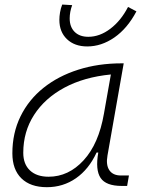

<svg xmlns="http://www.w3.org/2000/svg" viewBox="-20 -795 626 826"><path d="M181.6 10.3Q110.8 10.3 72 -27.8Q33.2 -65.9 33.2 -135.3Q33.2 -223.1 68.4 -294.7Q103.5 -366.2 167 -417Q230.5 -467.8 316.4 -495.1Q402.3 -522.5 503.4 -522.5H512.2L442.4 -126Q435.1 -85.4 450.4 -62.7Q465.8 -40 500.5 -40H534.7L526.9 4.9H503.9Q436 4.9 412.8 -29.5Q389.6 -64 402.8 -138.7H395.5Q362.3 -66.9 306.9 -28.3Q251.5 10.3 181.6 10.3ZM189 -34.7Q274.9 -34.7 339.8 -105.5Q404.8 -176.3 427.2 -306.2L457 -474.6Q341.8 -463.4 257.3 -418Q172.9 -372.6 126.5 -300.5Q80.1 -228.5 80.1 -137.7Q80.1 -88.9 108.9 -61.8Q137.7 -34.7 189 -34.7ZM355.5 -595.2Q300.8 -595.2 268.1 -626.5Q235.4 -657.7 235.4 -709.5Q235.4 -724.6 238.3 -741.7Q241.2 -758.8 247.6 -775.4L290.5 -772.9Q279.8 -743.7 279.8 -715.8Q279.8 -679.2 301 -658Q322.3 -636.7 359.9 -636.7Q409.2 -636.7 454.8 -671.4Q500.5 -706.1 530.8 -765.1L566.9 -746.1Q528.3 -672.9 472.4 -634Q416.5 -595.2 355.5 -595.2Z"/></svg>

Font: Cascadia Mono NF ExtraLight
Style: Italic
Weight: 200
Italic angle: -10°
Monospace: yes
Designer: Aaron Bell
Foundry: Saja Typeworks
Version: Version 2404.023; ttfautohint (v1.8.4)